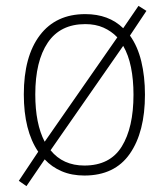

<svg xmlns="http://www.w3.org/2000/svg" viewBox="-20 -587 569 653"><path d="M473 -265Q473 -138 421.5 -64Q370 10 267 10Q224 10 190 -4.5Q156 -19 132 -45L70 46L44 28L110 -71Q61 -143 61 -266Q61 -395 115.5 -467Q170 -539 270 -539Q350 -539 399 -491L451 -567L478 -550L422 -466Q448 -430 460.5 -378.5Q473 -327 473 -265ZM100 -266Q100 -166 132 -105L379 -460Q359 -481 332 -493Q305 -505 270 -505Q185 -505 142.5 -442Q100 -379 100 -266ZM434 -265Q434 -316 425.5 -358Q417 -400 399 -431L152 -76Q194 -24 267 -24Q354 -24 394 -88.5Q434 -153 434 -265Z"/></svg>

Font: Noto Sans Khmer SemiCondensed ExtraLight
Style: Regular
Weight: 200
Width: 4
Designer: Danh Hong and the Monotype Design Team
Foundry: Monotype Imaging Inc.
Version: Version 2.004; ttfautohint (v1.8.4.7-5d5b)